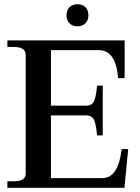

<svg xmlns="http://www.w3.org/2000/svg" viewBox="-20 -892 664 912"><path d="M296 -819Q296 -843 310 -857.5Q324 -872 348 -872Q372 -872 386 -857.5Q400 -843 400 -819Q400 -796 386 -781.5Q372 -767 348 -767Q324 -767 310 -781.5Q296 -796 296 -819ZM589 -184 571 0H15V-31H44Q73 -31 87.5 -39.5Q102 -48 102 -67V-632Q102 -669 44 -669H15V-700H572V-521H541Q531 -654 448 -654H222V-390H388Q418 -390 427.5 -413.5Q437 -437 441 -485H468V-249H441Q437 -297 427.5 -320.5Q418 -344 388 -344H222V-46H466Q542 -46 558 -184Z"/></svg>

Font: Taviraj Medium
Style: Regular
Weight: 500
Designer: Katatrad Team
Foundry: CadsonDemak
Version: Version 1.030